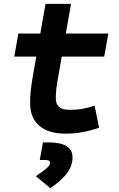

<svg xmlns="http://www.w3.org/2000/svg" viewBox="-20 -694 626 1011"><path d="M323.7 9.8C397 9.8 451.2 -4.4 502 -21.5L478 -137.7C427.2 -121.1 396.5 -115.7 347.7 -115.7C296.4 -115.7 273.9 -134.3 273.9 -177.7C273.9 -213.9 277.3 -238.3 288.6 -301.3L305.2 -396H528.8L550.3 -517.6H326.7L354 -673.8H219.7L192.4 -517.6H76.7L55.2 -396H170.9L154.3 -301.3C141.1 -226.1 138.7 -193.4 138.7 -148.4C138.7 -47.4 206.5 9.8 323.7 9.8ZM245.1 296.9C309.6 252.4 361.8 203.1 361.8 135.7C361.8 81.1 320.3 55.7 232.9 55.7H206.1L189.5 148.4H221.2C236.3 148.4 243.7 153.3 243.7 163.6C243.7 183.6 209.5 205.1 168.9 233.9Z"/></svg>

Font: Cascadia Mono NF
Style: Bold Italic
Weight: 700
Italic angle: -10°
Monospace: yes
Designer: Aaron Bell
Foundry: Saja Typeworks
Version: Version 2404.023